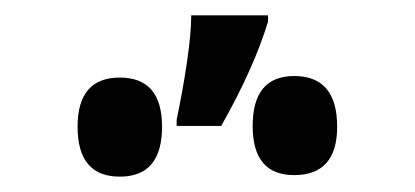

<svg xmlns="http://www.w3.org/2000/svg" viewBox="-20 -834 540 250"><path d="M268 -670Q311 -746 329 -806V-814H229Q229 -791 223.5 -753.5Q218 -716 210 -678V-670ZM419 -669Q419 -735 363 -735Q309 -735 309 -670Q309 -606 363 -606Q419 -606 419 -669ZM191 -669Q191 -733 136 -733Q81 -733 81 -669Q81 -604 136 -604Q191 -604 191 -669Z"/></svg>

Font: Noto Sans Mono UI Condensed
Style: Bold
Weight: 700
Width: 3
Designer: Monotype Design team
Foundry: Monotype Imaging Inc.
Version: 1.000